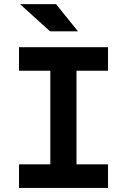

<svg xmlns="http://www.w3.org/2000/svg" viewBox="-20 -926 626 946"><path d="M228 0V-693.4H356.9V0ZM73.7 0V-116.2H512.2V0ZM73.7 -577.6V-693.4H512.2V-577.6ZM226.6 -771.5 78.6 -905.8H255.9L364.3 -771.5Z"/></svg>

Font: Cascadia Code
Style: Regular
Weight: 400
Monospace: yes
Designer: Aaron Bell
Foundry: Saja Typeworks
Version: Version 2106.017